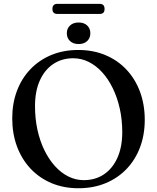

<svg xmlns="http://www.w3.org/2000/svg" viewBox="-20 -982 834 1020"><path d="M395.5 -716.5Q475 -716.5 540 -689.2Q605 -662 651.8 -612.2Q698.5 -562.5 723.8 -494.5Q749 -426.5 749 -345.5Q749 -266 724 -199.5Q699 -133 652.2 -84.2Q605.5 -35.5 540.8 -8.8Q476 18 396.5 18Q318 18 253.5 -9.2Q189 -36.5 142.2 -86.2Q95.5 -136 70.2 -204Q45 -272 45 -353.5Q45 -433 70 -499.2Q95 -565.5 141.5 -614.2Q188 -663 252.5 -689.8Q317 -716.5 395.5 -716.5ZM629.5 -280.5Q629.5 -346.5 616.2 -405.5Q603 -464.5 579.2 -513.2Q555.5 -562 523 -597.8Q490.5 -633.5 451.5 -653Q412.5 -672.5 369 -672.5Q308.5 -672.5 262.8 -641.8Q217 -611 191.5 -554.2Q166 -497.5 166 -418Q166 -351.5 179 -292.2Q192 -233 215.8 -184.2Q239.5 -135.5 271.8 -99.8Q304 -64 343 -44.5Q382 -25 425 -25Q486.5 -25 532.2 -55.8Q578 -86.5 603.8 -143.8Q629.5 -201 629.5 -280.5ZM397.5 -748Q369 -748 352 -764Q335 -780 335 -805.5Q335 -830.5 352 -846.5Q369 -862.5 397.5 -862.5Q426.5 -862.5 443.2 -846.5Q460 -830.5 460 -805.5Q460 -780 443.2 -764Q426.5 -748 397.5 -748ZM258.5 -934.5Q258.5 -948 265.2 -954.8Q272 -961.5 284 -961.5H510Q522.5 -961.5 529 -954.8Q535.5 -948 535.5 -934.5Q535.5 -921 529 -914.5Q522.5 -908 510 -908H284Q272 -908 265.2 -914.5Q258.5 -921 258.5 -934.5Z"/></svg>

Font: Fraunces 12pt
Style: Regular
Weight: 400
Version: Version 1.000;[b76b70a41]